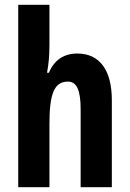

<svg xmlns="http://www.w3.org/2000/svg" viewBox="-20 -780 541 800"><path d="M186 -591V-760H56V0H186V-263C186 -385 204 -440 263 -440C300 -440 316 -404 316 -324V0H446V-362C446 -487 396 -557 302 -557C246 -557 205 -529 184 -477H176C183 -513 186 -552 186 -591Z"/></svg>

Font: Noto Sans Lao Looped ExtraCondensed
Style: Bold
Weight: 700
Width: 2
Designer: Mark Frömberg, Ben Mitchell
Foundry: The Fontpad Ltd
Version: Version 1.002